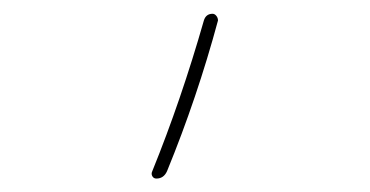

<svg xmlns="http://www.w3.org/2000/svg" viewBox="-20 -150 540 280"><path d="M208 110.4Q204.1 110.4 202.1 106.9Q200.2 103.5 202.1 99.6Q244.1 -3.9 277.3 -120.1Q280.3 -129.9 290 -129.9Q293 -129.9 295.4 -127Q297.9 -124 297.9 -120.1Q267.6 -7.8 223.6 99.6Q218.8 110.4 208 110.4Z"/></svg>

Font: Rounded Mgen+ 1mn thin
Style: Regular
Weight: 100
Designer: [Source Han Sans]
Ryoko NISHIZUKA  (kana & ideographs); Paul D. Hunt (Latin, Greek & Cyrillic); Wenlong ZHANG  (bopomofo
Version: Version 1.059.20150602